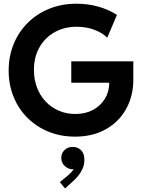

<svg xmlns="http://www.w3.org/2000/svg" viewBox="-20 -748 792 1062"><path d="M395.2 7.8Q316 7.8 248.9 -19.4Q181.9 -46.5 132.4 -95.7Q82.8 -144.9 55.4 -211.7Q27.9 -278.5 27.9 -357.6Q27.9 -436.4 55.3 -503.7Q82.7 -571 133 -621.2Q183.2 -671.5 252.1 -699.5Q320.9 -727.5 403.7 -727.5Q465.1 -727.5 522.4 -711.7Q579.7 -695.9 626.8 -665.7L573.3 -539.5Q546.5 -566.3 502.2 -583.1Q458 -600 403.7 -600Q336.5 -600 283.1 -570.4Q229.7 -540.8 198.7 -487.1Q167.7 -433.4 167.7 -361.2Q167.7 -307.5 185 -262.8Q202.2 -218.2 233.3 -185.7Q264.4 -153.2 306.1 -135.4Q347.8 -117.5 396.9 -117.5Q452.6 -117.5 494.8 -140.3Q537 -163.2 560.6 -202.4Q584.2 -241.7 584.2 -290.5H374.3V-408.7H717.4V-307.7Q717.4 -216.9 677.7 -145.5Q638.1 -74.1 565.6 -33.2Q493.2 7.8 395.2 7.8ZM339.8 294.5 311 259.3 356 222.3Q364.3 215.3 374.5 204.5Q384.7 193.6 391.9 181.6Q399.2 169.5 398.7 158.9L416.6 158Q415.7 169.9 407.4 179.2Q399.1 188.4 381.2 188.4Q359.3 188.4 339.3 171.2Q319.2 153.9 318.7 125.9Q319.2 98 338.1 81Q357 64.1 381.2 65Q409.1 64.1 427.9 82.2Q446.8 100.3 446.8 135.4Q446.8 163.4 436.2 186.1Q425.6 208.9 411.6 225.5Q397.6 242 387.3 251.2Z"/></svg>

Font: Reddit Sans
Style: Regular
Weight: 400
Designer: Stephen Hutchings
Foundry: Reddit
Version: Version 1.014